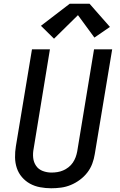

<svg xmlns="http://www.w3.org/2000/svg" viewBox="-20 -999 640 1027"><path d="M254 8Q224 8 194.5 2.5Q165 -3 140.5 -16.5Q116 -30 97.5 -51.5Q79 -73 70 -100Q61 -127 60.5 -157Q60 -187 65 -217L151 -735H247L160 -204Q155 -179 157.5 -155Q160 -131 173 -112Q186 -93 208.5 -84.5Q231 -76 255 -76Q255 -76 255.5 -76Q256 -76 256 -76Q271 -76 287 -78.5Q303 -81 318 -87.5Q333 -94 346.5 -104.5Q360 -115 369.5 -129Q379 -143 384.5 -158Q390 -173 393 -189L483 -735H580L487 -175Q483 -149 473.5 -123.5Q464 -98 447 -76Q430 -54 407 -37Q384 -20 358.5 -9.5Q333 1 306.5 4.5Q280 8 254 8ZM269 -792 199 -861 353 -979H459L568 -855L485 -798L397 -918Z"/></svg>

Font: Iosevka Curly Medium Extended
Style: Italic
Weight: 500
Width: 7
Italic angle: -9°
Monospace: yes
Designer: Belleve Invis
Foundry: Belleve Invis
Version: Version 11.1.0; ttfautohint (v1.8.3)